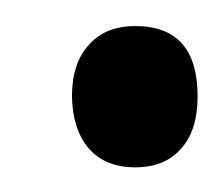

<svg xmlns="http://www.w3.org/2000/svg" viewBox="-20 -310 175 151"><path d="M86.5 -289.5Q135.4 -289.5 135.4 -234.2Q135.4 -207.5 122.5 -193.2Q109.7 -178.4 86.5 -178.4Q62.7 -178.4 49.9 -193.2Q37.1 -208 36.6 -234.2Q36.6 -260.4 49.9 -274.7Q62.7 -289.5 86.5 -289.5Z"/></svg>

Font: RIT Uroob
Style: 

Weight: 700
Designer: Hussain K H
Foundry: RIT
Version: 2.1.1